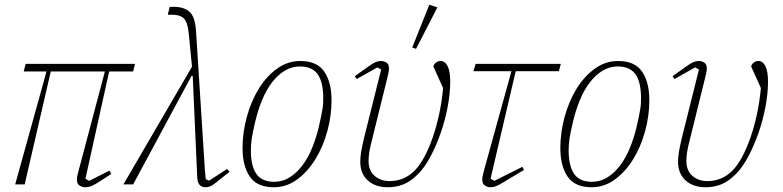

<svg xmlns="http://www.w3.org/2000/svg" viewBox="-20 -777 3298 809"><path d="M176 -476H80L88 -508H549L541 -476H440L340 -24L356 -15L441 -58L449 -44L404 -15Q378 2 365 7Q352 12 339 12Q327 12 315.5 5Q304 -2 304 -20Q304 -33 311 -57L422 -476H194L84 0H44Z M789 -496 775 -639Q770 -685 754 -700Q738 -715 705 -715H687L695 -748H715Q755 -748 778.5 -727.5Q802 -707 806 -646L843 -65Q844 -53 845 -42Q846 -31 847 -22L861 -16L937 -65L947 -53L893 -10Q876 4 866 8Q856 12 846 12Q830 12 821 2Q812 -8 811 -31L792 -457H787L541 0H500Z M1135 -11Q1171 -11 1201 -30Q1231 -49 1254.5 -80.5Q1278 -112 1295 -153.5Q1312 -195 1323 -241Q1329 -266 1332.5 -284Q1336 -302 1338.5 -316Q1341 -330 1341.5 -341.5Q1342 -353 1342 -364Q1342 -394 1337 -418.5Q1332 -443 1321 -460.5Q1310 -478 1291 -487.5Q1272 -497 1244 -497Q1208 -497 1178 -478Q1148 -459 1124.5 -427.5Q1101 -396 1084 -354.5Q1067 -313 1056 -267Q1044 -217 1040.5 -191.5Q1037 -166 1037 -144Q1037 -114 1042 -89.5Q1047 -65 1058 -47.5Q1069 -30 1088 -20.5Q1107 -11 1135 -11ZM1134 12Q1063 12 1032.5 -33Q1002 -78 1002 -153Q1002 -219 1020 -284.5Q1038 -350 1070 -402.5Q1102 -455 1147 -487.5Q1192 -520 1245 -520Q1316 -520 1346.5 -475Q1377 -430 1377 -355Q1377 -289 1359 -223.5Q1341 -158 1308.5 -105.5Q1276 -53 1231.5 -20.5Q1187 12 1134 12Z M1475 -456 1534 -498Q1552 -511 1563 -515.5Q1574 -520 1585 -520Q1597 -520 1608 -513.5Q1619 -507 1619 -489Q1619 -483 1618 -476Q1617 -469 1614 -457L1549 -194Q1539 -156 1536 -135.5Q1533 -115 1533 -98Q1533 -59 1558 -36.5Q1583 -14 1622 -14Q1683 -14 1727 -58Q1748 -79 1767.5 -115Q1787 -151 1803 -197Q1819 -243 1830.5 -296.5Q1842 -350 1847 -406L1806 -497Q1808 -506 1816.5 -513Q1825 -520 1836 -520Q1855 -520 1866 -498.5Q1877 -477 1877 -432Q1877 -384 1866.5 -328Q1856 -272 1837.5 -218.5Q1819 -165 1794.5 -118.5Q1770 -72 1742 -44Q1710 -12 1679.5 0Q1649 12 1614 12Q1561 12 1529.5 -17Q1498 -46 1498 -95Q1498 -115 1501.5 -136Q1505 -157 1513 -192L1586 -484L1570 -493L1483 -444ZM1789 -757 1823 -746 1733 -571 1717 -577Z M1984 -508H2343L2335 -477H2153L2047 -24L2063 -15L2181 -74L2188 -61L2096 -6Q2079 4 2068.5 8Q2058 12 2047 12Q2035 12 2023.5 5Q2012 -2 2012 -20Q2012 -27 2014 -37Q2016 -47 2021 -65L2135 -477H1975Z M2474 -11Q2510 -11 2540 -30Q2570 -49 2593.5 -80.5Q2617 -112 2634 -153.5Q2651 -195 2662 -241Q2668 -266 2671.5 -284Q2675 -302 2677.5 -316Q2680 -330 2680.5 -341.5Q2681 -353 2681 -364Q2681 -394 2676 -418.5Q2671 -443 2660 -460.5Q2649 -478 2630 -487.5Q2611 -497 2583 -497Q2547 -497 2517 -478Q2487 -459 2463.5 -427.5Q2440 -396 2423 -354.5Q2406 -313 2395 -267Q2383 -217 2379.5 -191.5Q2376 -166 2376 -144Q2376 -114 2381 -89.5Q2386 -65 2397 -47.5Q2408 -30 2427 -20.5Q2446 -11 2474 -11ZM2473 12Q2402 12 2371.5 -33Q2341 -78 2341 -153Q2341 -219 2359 -284.5Q2377 -350 2409 -402.5Q2441 -455 2486 -487.5Q2531 -520 2584 -520Q2655 -520 2685.5 -475Q2716 -430 2716 -355Q2716 -289 2698 -223.5Q2680 -158 2647.5 -105.5Q2615 -53 2570.5 -20.5Q2526 12 2473 12Z M2814 -456 2873 -498Q2891 -511 2902 -515.5Q2913 -520 2924 -520Q2936 -520 2947 -513.5Q2958 -507 2958 -489Q2958 -483 2957 -476Q2956 -469 2953 -457L2888 -194Q2878 -156 2875 -135.5Q2872 -115 2872 -98Q2872 -59 2897 -36.5Q2922 -14 2961 -14Q3022 -14 3066 -58Q3087 -79 3106.5 -115Q3126 -151 3142 -197Q3158 -243 3169.5 -296.5Q3181 -350 3186 -406L3145 -497Q3147 -506 3155.5 -513Q3164 -520 3175 -520Q3194 -520 3205 -498.5Q3216 -477 3216 -432Q3216 -384 3205.5 -328Q3195 -272 3176.5 -218.5Q3158 -165 3133.5 -118.5Q3109 -72 3081 -44Q3049 -12 3018.5 0Q2988 12 2953 12Q2900 12 2868.5 -17Q2837 -46 2837 -95Q2837 -115 2840.5 -136Q2844 -157 2852 -192L2925 -484L2909 -493L2822 -444Z"/></svg>

Font: IBM Plex Serif ExtLt
Style: Italic
Weight: 200
Italic angle: -14°
Designer: Mike Abbink, Paul van der Laan, Pieter van Rosmalen
Foundry: Bold Monday
Version: Version 3.001